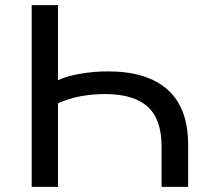

<svg xmlns="http://www.w3.org/2000/svg" viewBox="-20 -725 814 745"><path d="M103 0V-705H205V-414Q240 -430 292.5 -439Q345 -448 399 -448Q551 -448 630.5 -377Q710 -306 710 -163V0H607V-156Q607 -262 553 -311Q499 -360 387 -360Q339 -360 292.5 -351.5Q246 -343 205 -324V0Z"/></svg>

Font: Nunito Sans 10pt SemiExpanded Medium
Style: Regular
Weight: 500
Width: 6
Designer: Vernon Adams
Foundry: Vernon Adams
Version: Version 3.101;gftools[0.9.27]